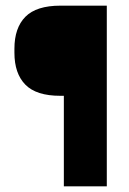

<svg xmlns="http://www.w3.org/2000/svg" viewBox="-20 -659 455 679"><path d="M193.2 -320.2Q108.3 -320.2 69.7 -359.6Q31 -399 31 -472.5V-486.8Q31 -560.4 69.8 -599.7Q108.7 -639 193.6 -639H242.2L242.3 -320.2ZM357.7 0H205.8V-639H357.7Z"/></svg>

Font: Anek Latin Medium
Style: Regular
Weight: 500
Designer: Yesha Goshar
Foundry: Ek Type
Version: Version 1.003